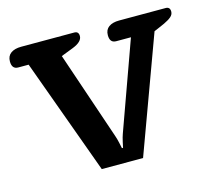

<svg xmlns="http://www.w3.org/2000/svg" viewBox="-80 -584 752 678"><g transform="rotate(-15 296.0 -245.5)"><path d="M59 -423H21Q-2 -423 -2 -451Q-2 -471 12 -481Q26 -491 50 -491H244Q260 -491 260 -474Q260 -453 224 -439L180 -422L289 -101Q293 -90 296.5 -74Q300 -58 301 -53H305Q306 -58 309.5 -74Q313 -90 317 -101L433 -423H379Q356 -423 356 -451Q356 -471 370 -481Q384 -491 408 -491H578Q594 -491 594 -474Q594 -463 584.5 -455Q575 -447 558 -439L519 -422L364 0H213Z"/></g></svg>

Font: MaitreeSemiBold
Style: Regular
Weight: 600
Designer: CadsonDemak Team
Foundry: CadsonDemak
Version: Version 1.000